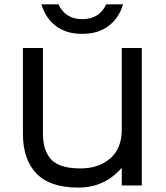

<svg xmlns="http://www.w3.org/2000/svg" viewBox="-20 -850 760 880"><path d="M629.9 -629.9V0H538.1V-79.1H536.1Q458.5 9.8 338.9 9.8Q209 9.8 147 -54.7Q85 -119.1 85 -237.8V-629.9H176.8V-243.2Q176.8 -205.1 183.6 -177.7Q190.4 -150.4 208.3 -126.5Q226.1 -102.5 261.2 -90.3Q296.4 -78.1 349.1 -78.1Q432.6 -78.1 485.4 -124Q538.1 -169.9 538.1 -255.9V-629.9ZM466.8 -830.1H543.9Q525.4 -767.1 477.5 -731Q429.7 -694.8 356.9 -694.8Q283.2 -694.8 235.8 -731Q188.5 -767.1 169.9 -830.1H248Q279.8 -762.2 356.9 -762.2Q435.1 -762.2 466.8 -830.1Z"/></svg>

Font: Sinkin Sans 400 Regular
Style: Regular
Weight: 400
Designer: Keith Bates
Foundry: K-Type
Version: Sinkin Sans (version 1.0)  by Keith Bates   •   © 2014   www